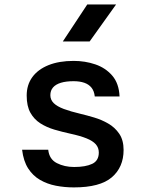

<svg xmlns="http://www.w3.org/2000/svg" viewBox="-20 -827 640 856"><path d="M309.5 8.5Q268 8.5 229.2 1Q190.5 -6.5 158.5 -25Q126.5 -43.5 105.5 -76.2Q84.5 -109 78.5 -159.5H195Q199.5 -117 233.5 -99.8Q267.5 -82.5 310.5 -82.5Q361.5 -82.5 391 -96.5Q420.5 -110.5 420.5 -147Q420.5 -168.5 407 -183.8Q393.5 -199 365.5 -210.2Q337.5 -221.5 293.5 -231Q257 -239 222.2 -249.2Q187.5 -259.5 159.8 -277.2Q132 -295 115.5 -324.5Q99 -354 99 -401Q99 -448.5 124 -483Q149 -517.5 196 -536.5Q243 -555.5 308.5 -555.5Q359.5 -555.5 405 -540Q450.5 -524.5 480.5 -489.8Q510.5 -455 513 -397H402.5Q400 -421 388 -436Q376 -451 355.8 -458Q335.5 -465 308 -465Q274.5 -465 251.5 -458Q228.5 -451 216.5 -437.2Q204.5 -423.5 204.5 -402.5Q204.5 -382 219.5 -367.2Q234.5 -352.5 264.5 -341.2Q294.5 -330 339 -319.5Q366.5 -313 399.5 -303.2Q432.5 -293.5 462.5 -276.2Q492.5 -259 511.8 -230.5Q531 -202 531 -158.5Q531 -81.5 478.5 -36.5Q426 8.5 309.5 8.5ZM260 -642 369 -807H497.5L379.5 -642Z"/></svg>

Font: Spline Sans Mono Medium
Style: Regular
Weight: 500
Monospace: yes
Version: Version 1.004